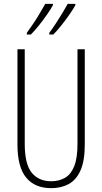

<svg xmlns="http://www.w3.org/2000/svg" viewBox="-20 -1022 533 1001"><path d="M422 -269Q422 -183 399.5 -133Q377 -83 337.5 -62Q298 -41 247 -41Q162 -41 116.5 -96Q71 -151 71 -269V-765H109V-272Q109 -166 145.5 -121.5Q182 -77 247 -77Q288 -77 319 -95Q350 -113 367 -155.5Q384 -198 384 -272V-765H422ZM373 -995Q364 -978 344 -949Q324 -920 300.5 -890.5Q277 -861 258 -842H237V-851Q253 -872 272 -901Q291 -930 307.5 -957.5Q324 -985 333 -1002H373ZM256 -995Q247 -978 227.5 -949.5Q208 -921 184.5 -891.5Q161 -862 141 -842H120V-851Q137 -874 156 -902.5Q175 -931 190.5 -958Q206 -985 216 -1002H256Z"/></svg>

Font: Noto Sans Tamil UI ExtraCondensed ExtraLight
Style: Regular
Weight: 200
Width: 2
Designer: Jelle Bosma - Monotype Design Team
Foundry: Monotype Imaging Inc.
Version: Version 2.004; ttfautohint (v1.8.4.7-5d5b)